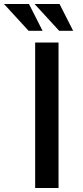

<svg xmlns="http://www.w3.org/2000/svg" viewBox="-76 -941 413 961"><path d="M217 -728V0H100V-728ZM69 -921 137 -787H67L-56 -921ZM222 -921 290 -787H220L97 -921Z"/></svg>

Font: Josefin Sans SemiBold
Style: Regular
Weight: 600
Designer: Santiago Orozco
Foundry: Typemade
Version: Version 2.000